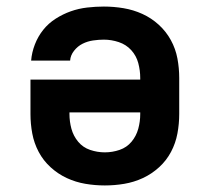

<svg xmlns="http://www.w3.org/2000/svg" viewBox="-20 -558 640 586"><path d="M300 8Q270 8 240.5 3Q211 -2 184 -14.5Q157 -27 134.5 -47.5Q112 -68 98 -94.5Q84 -121 78.5 -150.5Q73 -180 73 -210V-315H408V-320Q408 -343 402 -365.5Q396 -388 380.5 -405Q365 -422 342.5 -429.5Q320 -437 297 -437Q281 -437 264 -434.5Q247 -432 232 -424.5Q217 -417 206 -403Q195 -389 194 -373H75Q77 -398 86.5 -422.5Q96 -447 112 -467Q128 -487 150 -501Q172 -515 196 -523.5Q220 -532 246 -535Q272 -538 297 -538Q327 -538 357 -533Q387 -528 414.5 -515.5Q442 -503 464.5 -482.5Q487 -462 501.5 -435.5Q516 -409 521.5 -379.5Q527 -350 527 -320V-210Q527 -180 521.5 -150.5Q516 -121 502 -94.5Q488 -68 465.5 -47.5Q443 -27 416 -14.5Q389 -2 359.5 3Q330 8 300 8ZM300 -93Q323 -93 345 -100.5Q367 -108 381.5 -125.5Q396 -143 402 -165Q408 -187 408 -210V-215H192V-210Q192 -187 198 -165Q204 -143 218.5 -125.5Q233 -108 255 -100.5Q277 -93 300 -93Z"/></svg>

Font: Iosevka Curly Extended
Style: Bold
Weight: 700
Width: 7
Monospace: yes
Designer: Belleve Invis
Foundry: Belleve Invis
Version: Version 11.1.0; ttfautohint (v1.8.3)